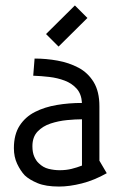

<svg xmlns="http://www.w3.org/2000/svg" viewBox="-20 -675 444 705"><path d="M107 -460Q149 -460 191 -452.5Q233 -445 268 -426.5Q303 -408 324 -373.5Q345 -339 345 -285V-85L372 -39Q326 -13 280.5 -1.5Q235 10 197 10Q148 10 118 -2.5Q88 -15 71 -31Q55 -48 43 -73.5Q31 -99 31 -131Q31 -181 52 -213.5Q73 -246 108.5 -264Q144 -282 188.5 -289.5Q233 -297 281 -297Q279 -330 261.5 -349.5Q244 -369 217.5 -379Q191 -389 161 -392.5Q131 -396 102 -397ZM281 -237Q257 -237 226 -234Q195 -231 166 -221.5Q137 -212 118 -192Q99 -172 99 -138Q99 -115 106 -99.5Q113 -84 122 -76Q138 -60 158.5 -55Q179 -50 199 -50Q223 -50 243 -55Q263 -60 281 -67ZM301 -609 195 -504 149 -550 255 -655Z"/></svg>

Font: Aubrey
Style: Regular
Weight: 400
Designer: Gayaneh Bagdasaryan
Foundry: Cyreal.org
Version: Version 1.102; ttfautohint (v1.8.3)